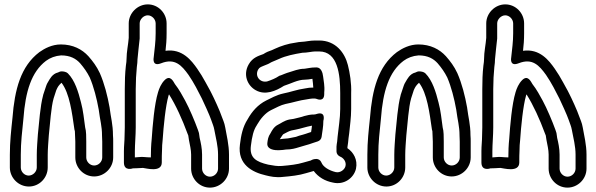

<svg xmlns="http://www.w3.org/2000/svg" viewBox="-20 -770 2723 877"><path d="M447 -123V-51C447 -31 430 -14 410 -14C391 -14 374 -31 374 -51V-123C374 -143 374 -172 369 -188C364 -223 360 -266 350 -302C338 -350 322 -403 290 -435C283 -442 270 -444 261 -444C255 -444 249 -441 245 -439C218 -433 206 -406 202 -400C198 -394 193 -385 190 -375L177 -336V-335C163 -283 159 -210 153 -156C151 -128 148 -91 148 -63V-5C148 15 130 32 111 32C92 32 75 15 75 -5V-63C75 -120 81 -169 87 -228C96 -353 124 -442 190 -492C209 -506 232 -515 259 -517C301 -517 327 -502 346 -481C364 -460 378 -440 390 -416C408 -374 422 -320 431 -269C437 -220 446 -195 446 -151C446 -141 447 -131 447 -123ZM323 -147C323 -138 324 -129 324 -123V-51C324 -4 362 36 410 36C457 36 497 -3 497 -51V-123C497 -132 497 -140 496 -152C496 -202 486 -234 481 -276V-277C471 -333 457 -388 436 -436C421 -468 404 -490 384 -513C355 -545 313 -567 258 -567C218 -567 184 -549 160 -532C74 -467 47 -360 37 -232C31 -175 25 -123 25 -63V-5C25 42 64 82 112 82C160 82 198 42 198 -5V-63C198 -87 201 -125 203 -152C209 -206 213 -279 225 -321L237 -358C244 -374 248 -380 261 -392C298 -344 309 -255 320 -178C320 -177 322 -172 322 -171C322 -164 323 -157 323 -147Z M600 -188V-363C600 -398 602 -435 605 -464C607 -478 608 -489 608 -499C610 -528 615 -561 618 -594V-596V-663C618 -682 636 -700 655 -700C674 -700 691 -682 691 -663V-618C691 -579 686 -545 682 -507C682 -507 673 -464 716 -481C779 -506 810 -471 841 -428C853 -410 865 -391 875 -372C886 -351 894 -336 902 -320C909 -306 939 -240 944 -224C951 -203 956 -194 959 -177C966 -140 976 -102 976 -64V0C976 20 959 37 939 37C920 37 903 20 903 0V-64C903 -92 897 -119 892 -140L889 -161C889 -162 888 -164 888 -165L884 -177C870 -216 845 -275 826 -310C814 -332 798 -362 779 -386C772 -397 758 -430 732 -404C716 -388 707 -366 702 -349C685 -294 677 -195 673 -136C670 -108 669 -77 669 -51C658 -51 649 -52 635 -53C621 -54 604 -51 596 -51V-80C596 -110 600 -153 600 -188ZM558 -500C558 -492 557 -483 555 -470C551 -435 550 -399 550 -363V-188C550 -175 549 -162 549 -149C549 -126 546 -104 546 -80V-28C546 14 587 -1 587 -1C598 -1 613 -2 633 -3C646 -2 719 20 719 -28V-40C719 -50 719 -64 720 -82C720 -100 721 -114 723 -132C727 -192 736 -286 750 -334C750 -334 751 -337 752 -339C783 -290 813 -224 836 -161L840 -151L843 -131C847 -109 853 -86 853 -64V0C853 47 891 87 939 87C986 87 1026 48 1026 0V-64C1026 -108 1015 -153 1009 -187C1005 -211 997 -225 992 -240C985 -262 957 -323 947 -342C938 -361 927 -378 919 -394C907 -416 895 -436 881 -456C855 -493 813 -549 736 -538C739 -562 741 -589 741 -618V-663C741 -710 703 -750 655 -750C608 -750 568 -710 568 -663V-597C566 -568 558 -533 558 -500Z M1534 -345V-272C1534 -231 1526 -184 1522 -145L1520 -123C1519 -115 1517 -108 1517 -100V-78C1517 -68 1524 -59 1533 -55C1549 -49 1563 -31 1558 -11C1554 5 1534 21 1513 16C1484 9 1456 -7 1448 -28C1444 -38 1435 -44 1425 -44C1409 -44 1400 -37 1400 -37L1364 -27C1338 -19 1304 -15 1268 -12C1247 -10 1227 -14 1205 -18C1150 -31 1119 -49 1126 -104C1131 -146 1138 -176 1153 -198C1153 -199 1154 -200 1154 -200C1170 -228 1192 -254 1218 -267C1241 -278 1262 -290 1284 -295C1320 -302 1348 -312 1380 -316C1391 -318 1403 -320 1408 -320H1414C1418 -320 1422 -320 1427 -318C1427 -318 1461 -302 1461 -341V-348C1464 -378 1458 -400 1456 -420C1454 -439 1446 -462 1426 -462H1423C1398 -462 1389 -458 1371 -456C1343 -456 1319 -445 1304 -441C1286 -436 1271 -429 1263 -426C1258 -425 1256 -424 1253 -422C1240 -413 1219 -404 1200 -398C1167 -391 1143 -423 1159 -452C1166 -464 1172 -464 1198 -475C1202 -477 1207 -478 1211 -481C1220 -487 1230 -490 1241 -495L1255 -501C1285 -515 1324 -523 1361 -529C1383 -529 1406 -535 1419 -535H1438C1523 -535 1534 -430 1534 -345ZM1407 -410C1409 -397 1410 -383 1411 -370H1408C1397 -370 1387 -369 1373 -366C1336 -361 1306 -349 1274 -343C1242 -336 1217 -321 1196 -311C1158 -292 1131 -261 1111 -225C1089 -191 1081 -152 1076 -110C1064 -18 1133 17 1194 31C1214 36 1240 42 1273 38C1308 35 1346 31 1378 21L1413 11C1434 39 1464 57 1501 64C1552 76 1596 43 1606 1C1615 -41 1594 -75 1567 -93V-98C1568 -104 1569 -112 1570 -119L1572 -139C1573 -146 1574 -154 1575 -161C1578 -193 1584 -233 1584 -272V-344C1586 -389 1578 -438 1569 -473C1555 -529 1513 -585 1438 -585H1419C1396 -585 1372 -579 1359 -579C1349 -579 1341 -577 1329 -575C1297 -571 1263 -560 1235 -547L1222 -541C1207 -536 1197 -532 1183 -523C1162 -515 1134 -508 1116 -476C1089 -429 1110 -379 1148 -358C1192 -333 1241 -355 1277 -378C1309 -388 1340 -406 1372 -406C1384 -406 1393 -408 1407 -410ZM1425 -249C1422 -248 1418 -247 1414 -247H1409C1400 -247 1379 -243 1370 -240C1357 -235 1340 -232 1321 -227L1301 -224C1278 -219 1262 -206 1251 -201C1230 -191 1221 -171 1216 -162C1204 -145 1203 -131 1201 -116C1198 -92 1224 -84 1247 -84H1256C1267 -84 1278 -86 1286 -87C1312 -87 1331 -93 1344 -97L1361 -102C1364 -103 1374 -106 1378 -107L1392 -111C1405 -115 1414 -119 1431 -124C1441 -127 1448 -136 1449 -145C1452 -169 1457 -191 1457 -218C1457 -218 1471 -264 1425 -249ZM1258 -134C1263 -141 1271 -155 1274 -157C1289 -165 1302 -172 1311 -174L1331 -178C1353 -182 1377 -191 1405 -196C1404 -187 1403 -178 1401 -167C1393 -164 1387 -163 1377 -159L1364 -155C1361 -154 1353 -152 1346 -150L1332 -145C1314 -142 1297 -137 1285 -137C1276 -137 1269 -135 1258 -134Z M2080 -123V-51C2080 -31 2063 -14 2043 -14C2024 -14 2007 -31 2007 -51V-123C2007 -143 2007 -172 2002 -188C1997 -223 1993 -266 1983 -302C1971 -350 1955 -403 1923 -435C1916 -442 1903 -444 1894 -444C1888 -444 1882 -441 1878 -439C1851 -433 1839 -406 1835 -400C1831 -394 1826 -385 1823 -375L1810 -336V-335C1796 -283 1792 -210 1786 -156C1784 -128 1781 -91 1781 -63V-5C1781 15 1763 32 1744 32C1725 32 1708 15 1708 -5V-63C1708 -120 1714 -169 1720 -228C1729 -353 1757 -442 1823 -492C1842 -506 1865 -515 1892 -517C1934 -517 1960 -502 1979 -481C1997 -460 2011 -440 2023 -416C2041 -374 2055 -320 2064 -269C2070 -220 2079 -195 2079 -151C2079 -141 2080 -131 2080 -123ZM1956 -147C1956 -138 1957 -129 1957 -123V-51C1957 -4 1995 36 2043 36C2090 36 2130 -3 2130 -51V-123C2130 -132 2130 -140 2129 -152C2129 -202 2119 -234 2114 -276V-277C2104 -333 2090 -388 2069 -436C2054 -468 2037 -490 2017 -513C1988 -545 1946 -567 1891 -567C1851 -567 1817 -549 1793 -532C1707 -467 1680 -360 1670 -232C1664 -175 1658 -123 1658 -63V-5C1658 42 1697 82 1745 82C1793 82 1831 42 1831 -5V-63C1831 -87 1834 -125 1836 -152C1842 -206 1846 -279 1858 -321L1870 -358C1877 -374 1881 -380 1894 -392C1931 -344 1942 -255 1953 -178C1953 -177 1955 -172 1955 -171C1955 -164 1956 -157 1956 -147Z M2233 -188V-363C2233 -398 2235 -435 2238 -464C2240 -478 2241 -489 2241 -499C2243 -528 2248 -561 2251 -594V-596V-663C2251 -682 2269 -700 2288 -700C2307 -700 2324 -682 2324 -663V-618C2324 -579 2319 -545 2315 -507C2315 -507 2306 -464 2349 -481C2412 -506 2443 -471 2474 -428C2486 -410 2498 -391 2508 -372C2519 -351 2527 -336 2535 -320C2542 -306 2572 -240 2577 -224C2584 -203 2589 -194 2592 -177C2599 -140 2609 -102 2609 -64V0C2609 20 2592 37 2572 37C2553 37 2536 20 2536 0V-64C2536 -92 2530 -119 2525 -140L2522 -161C2522 -162 2521 -164 2521 -165L2517 -177C2503 -216 2478 -275 2459 -310C2447 -332 2431 -362 2412 -386C2405 -397 2391 -430 2365 -404C2349 -388 2340 -366 2335 -349C2318 -294 2310 -195 2306 -136C2303 -108 2302 -77 2302 -51C2291 -51 2282 -52 2268 -53C2254 -54 2237 -51 2229 -51V-80C2229 -110 2233 -153 2233 -188ZM2191 -500C2191 -492 2190 -483 2188 -470C2184 -435 2183 -399 2183 -363V-188C2183 -175 2182 -162 2182 -149C2182 -126 2179 -104 2179 -80V-28C2179 14 2220 -1 2220 -1C2231 -1 2246 -2 2266 -3C2279 -2 2352 20 2352 -28V-40C2352 -50 2352 -64 2353 -82C2353 -100 2354 -114 2356 -132C2360 -192 2369 -286 2383 -334C2383 -334 2384 -337 2385 -339C2416 -290 2446 -224 2469 -161L2473 -151L2476 -131C2480 -109 2486 -86 2486 -64V0C2486 47 2524 87 2572 87C2619 87 2659 48 2659 0V-64C2659 -108 2648 -153 2642 -187C2638 -211 2630 -225 2625 -240C2618 -262 2590 -323 2580 -342C2571 -361 2560 -378 2552 -394C2540 -416 2528 -436 2514 -456C2488 -493 2446 -549 2369 -538C2372 -562 2374 -589 2374 -618V-663C2374 -710 2336 -750 2288 -750C2241 -750 2201 -710 2201 -663V-597C2199 -568 2191 -533 2191 -500Z"/></svg>

Font: Blanket
Style: BdOutline
Weight: 700
Foundry: Cannot Into Space Fonts
Version: Version 0.9